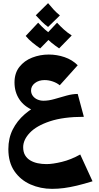

<svg xmlns="http://www.w3.org/2000/svg" viewBox="-20 -776 627 1218"><path d="M310 422Q237 422 173.5 394Q110 366 71.5 310Q33 254 33 170Q33 101 60.5 46Q88 -9 137 -51.5Q186 -94 251 -123L449 -135L512 -35Q382 -35 296.5 -6.5Q211 22 169 66.5Q127 111 127 158Q127 188 139 208.5Q151 229 172 241.5Q193 254 219.5 259.5Q246 265 275 265Q314 265 372 251Q430 237 489 204L567 374Q512 391 468 401.5Q424 412 386 417Q348 422 310 422ZM512 -35 335 -51Q249 -51 190.5 -76Q132 -101 102 -147Q72 -193 72 -253Q72 -312 103 -351.5Q134 -391 184 -410.5Q234 -430 289 -430Q341 -430 389.5 -413.5Q438 -397 473 -362L359 -235Q341 -250 315 -259Q289 -268 263 -268Q226 -268 201.5 -249Q177 -230 177 -202Q177 -183 188 -168Q199 -153 217 -145Q235 -137 256 -137Q289 -137 326.5 -148Q364 -159 402 -169.5Q440 -180 473 -180ZM285 -605Q263 -621 244.5 -639.5Q226 -658 207 -679L285 -756Q304 -733 320.5 -715Q337 -697 360 -678ZM235 -469Q210 -486 185.5 -506Q161 -526 143 -548L222 -632Q243 -609 265 -589Q287 -569 315 -551ZM355 -469Q330 -486 305.5 -506Q281 -526 263 -548L342 -632Q363 -609 385 -589Q407 -569 435 -551Z"/></svg>

Font: Marhey Light SemiBold
Style: Regular
Weight: 600
Version: Version 1.000